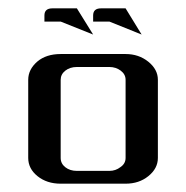

<svg xmlns="http://www.w3.org/2000/svg" viewBox="-20 -442 448 462"><path d="M47.9 -62V-250Q47.9 -274.9 69.8 -293.9Q91.3 -312 126 -312H282.2Q314 -312 336.9 -293.5Q359.9 -274.9 359.9 -250V-62Q359.9 -36.6 336.9 -18.1Q314.5 0 282.2 0H126Q92.8 0 70.3 -18.1Q47.9 -36.1 47.9 -62ZM126 -62Q126 -48.3 137.2 -39.6Q148.4 -30.8 165 -30.8H243.2Q258.3 -30.8 270 -40Q282.2 -48.3 282.2 -62V-250Q282.2 -263.2 270.5 -272Q258.8 -280.8 243.2 -280.8H165Q148.4 -280.8 137.2 -272Q126 -263.2 126 -250ZM204.1 -390.1V-404.8Q204.1 -421.9 223.1 -421.9H282.2L320.8 -358.9L243.2 -390.1ZM86.9 -390.1V-404.8Q86.9 -421.9 106 -421.9H165L204.1 -358.9L126 -390.1Z"/></svg>

Font: Hhenum
Style: Regular
Weight: 400
Designer: T. Christopher White
Version: Version 1.0